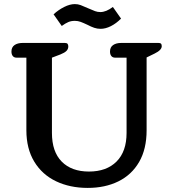

<svg xmlns="http://www.w3.org/2000/svg" viewBox="-20 -905 847 939"><path d="M407 -784Q388 -793 374.5 -798Q361 -803 346 -803Q328 -803 314 -797Q300 -791 282 -778L242 -835Q266 -857 294 -871Q322 -885 346 -885Q361 -885 374.5 -880Q388 -875 410 -865Q433 -855 445 -850.5Q457 -846 471 -846Q499 -846 532 -871L572 -814Q548 -790 522 -777Q496 -764 472 -764Q456 -764 441 -769Q426 -774 407 -784ZM109 -268V-623H61Q49 -623 42.5 -631Q36 -639 36 -653Q36 -674 51 -684.5Q66 -695 91 -695H297Q307 -695 310.5 -690.5Q314 -686 314 -678Q314 -665 305 -656Q296 -647 276 -639L234 -623V-255Q234 -163 282 -114.5Q330 -66 415 -66Q501 -66 550 -115Q599 -164 599 -255V-623H543Q531 -623 524.5 -631Q518 -639 518 -653Q518 -674 533 -684.5Q548 -695 573 -695H755Q764 -695 767.5 -691.5Q771 -688 771 -679Q771 -660 736 -643L697 -624V-268Q697 -176 660.5 -113Q624 -50 559 -18Q494 14 409 14Q322 14 254 -18.5Q186 -51 147.5 -114.5Q109 -178 109 -268Z"/></svg>

Font: Maitree SemiBold
Style: Regular
Weight: 600
Designer: CadsonDemak Team
Foundry: CadsonDemak
Version: Version 1.001